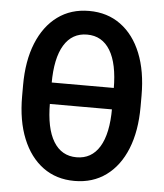

<svg xmlns="http://www.w3.org/2000/svg" viewBox="-53 -786 720 845"><g transform="rotate(5 307.0 -363.5)"><path d="M307.1 11.7Q226.6 11.7 168 -31.2Q109.4 -74.2 77.4 -152.8Q45.4 -231.4 45.4 -339.4V-388.2Q45.4 -496.1 77.4 -574.7Q109.4 -653.3 168 -696.3Q226.6 -739.3 307.1 -739.3Q387.7 -739.3 446.5 -696.3Q505.4 -653.3 537.1 -574.7Q568.8 -496.1 568.8 -388.2V-339.4Q568.8 -231.4 537.1 -152.8Q505.4 -74.2 446.5 -31.2Q387.7 11.7 307.1 11.7ZM307.1 -92.8Q373.5 -92.8 408.9 -150.9Q444.3 -209 444.3 -320.8V-406.7Q444.3 -518.6 408.9 -576.7Q373.5 -634.8 307.1 -634.8Q240.7 -634.8 205.3 -576.7Q169.9 -518.6 169.9 -406.7V-320.8Q169.9 -209 205.3 -150.9Q240.7 -92.8 307.1 -92.8ZM145 -316.4V-411.1H470.2V-316.4Z"/></g></svg>

Font: Inter 20pt SemiBold
Style: Regular
Weight: 600
Version: Version 4.001;git-66647c0bb